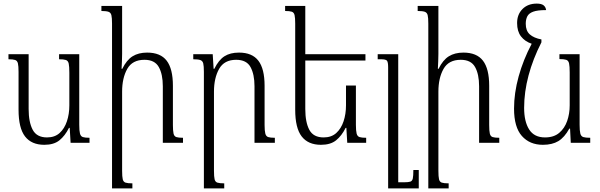

<svg xmlns="http://www.w3.org/2000/svg" viewBox="-20 -793 3331 1066"><path d="M226 11Q155 11 119 -35.5Q83 -82 83 -184V-394Q83 -426 79.5 -441Q76 -456 64 -460Q52 -464 27 -464V-492H139V-188Q139 -115 161.5 -72.5Q184 -30 241 -30Q284 -30 311 -54.5Q338 -79 351.5 -119.5Q365 -160 365 -208V-389Q365 -424 361.5 -440Q358 -456 345.5 -460Q333 -464 308 -464V-492H420V-100Q420 -67 424 -51.5Q428 -36 440 -32Q452 -28 477 -28V0H372L367 -83H363Q341 -39 310 -14Q279 11 226 11Z M996 -28V0H884V-314Q884 -381 861.5 -421Q839 -461 782 -461Q715 -461 686.5 -410.5Q658 -360 658 -284V155Q658 188 661.5 202.5Q665 217 677 221Q689 225 715 225V253H602V-662Q602 -694 598.5 -708.5Q595 -723 582.5 -727.5Q570 -732 543 -732V-760H658V-494Q658 -473 657 -452Q656 -431 655 -411H659Q683 -460 716 -480.5Q749 -501 797 -501Q871 -501 905.5 -456Q940 -411 940 -317V-99Q940 -67 943.5 -51.5Q947 -36 959 -32Q971 -28 996 -28Z M1506 -28V0H1393V-314Q1393 -380 1371 -420.5Q1349 -461 1291 -461Q1225 -461 1196.5 -410.5Q1168 -360 1168 -284V155Q1168 188 1171.5 202.5Q1175 217 1187 221Q1199 225 1225 225V253H1112V-394Q1112 -426 1108.5 -440.5Q1105 -455 1092.5 -459.5Q1080 -464 1053 -464V-492H1161L1166 -411H1170Q1194 -460 1226 -480.5Q1258 -501 1307 -501Q1380 -501 1414.5 -456Q1449 -411 1449 -317V-99Q1449 -67 1453 -51.5Q1457 -36 1469 -32Q1481 -28 1506 -28Z M1956 -318V-100Q1956 -67 1960 -51.5Q1964 -36 1976 -32Q1988 -28 2013 -28V0H1908L1903 -83H1899Q1877 -39 1846 -14Q1815 11 1762 11Q1691 11 1655 -35.5Q1619 -82 1619 -184V-662Q1619 -694 1615.5 -709Q1612 -724 1600 -728Q1588 -732 1563 -732V-760H1675V-492H2009V-457H1675V-188Q1675 -114 1697.5 -72Q1720 -30 1777 -30Q1820 -30 1847 -54.5Q1874 -79 1887.5 -119.5Q1901 -160 1901 -208V-318Z M2305 151V253H2135V-419Q2135 -448 2128.5 -456Q2122 -464 2095 -464H2077V-492H2191V219H2225Q2247 219 2258 215.5Q2269 212 2272 197.5Q2275 183 2275 151Z M2752 -28V0H2640V-314Q2640 -381 2617.5 -421Q2595 -461 2538 -461Q2471 -461 2442.5 -410.5Q2414 -360 2414 -284V155Q2414 188 2417.5 202.5Q2421 217 2433 221Q2445 225 2471 225V253H2358V-662Q2358 -694 2354.5 -708.5Q2351 -723 2338.5 -727.5Q2326 -732 2299 -732V-760H2414V-494Q2414 -473 2413 -452Q2412 -431 2411 -411H2415Q2439 -460 2472 -480.5Q2505 -501 2553 -501Q2627 -501 2661.5 -456Q2696 -411 2696 -317V-99Q2696 -67 2699.5 -51.5Q2703 -36 2715 -32Q2727 -28 2752 -28Z M2994 11Q2921 11 2877.5 -38Q2834 -87 2834 -190Q2834 -276 2859.5 -368.5Q2885 -461 2932 -550Q2894 -563 2872.5 -591Q2851 -619 2851 -665Q2851 -713 2881 -743Q2911 -773 2960 -773Q2986 -773 2998 -763.5Q3010 -754 3012 -737Q2964 -737 2940 -728Q2916 -719 2907.5 -702Q2899 -685 2899 -661Q2899 -622 2921.5 -602Q2944 -582 2986 -574V-558Q2939 -466 2914.5 -374Q2890 -282 2890 -194Q2890 -118 2918 -74Q2946 -30 3006 -30Q3055 -30 3085 -55.5Q3115 -81 3129 -121.5Q3143 -162 3143 -208V-391Q3143 -425 3139.5 -441Q3136 -457 3123.5 -461Q3111 -465 3086 -465V-492H3198V-100Q3198 -67 3202 -51.5Q3206 -36 3218.5 -32Q3231 -28 3257 -28V0H3149L3145 -79H3141Q3114 -30 3080 -9.5Q3046 11 2994 11Z"/></svg>

Font: Noto Serif Armenian SemiCondensed Light
Style: Regular
Weight: 300
Width: 4
Designer: Monotype Design Team
Foundry: Monotype Imaging Inc.
Version: Version 2.008; ttfautohint (v1.8.4.7-5d5b)